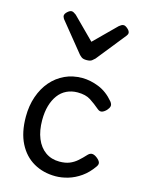

<svg xmlns="http://www.w3.org/2000/svg" viewBox="-128 -920 760 1014"><g transform="rotate(15 252.5 -413.0)"><path d="M277 19Q210 19 157.5 -11Q105 -41 75 -100Q45 -159 45 -245Q45 -305 62.5 -355.5Q80 -406 111.5 -442.5Q143 -479 186 -499Q229 -519 281 -519Q325 -519 371.5 -500.5Q418 -482 455 -438Q466 -424 463.5 -413Q461 -402 450 -390Q437 -377 425.5 -374Q414 -371 402 -381Q375 -404 348 -421.5Q321 -439 277 -439Q244 -439 217 -426Q190 -413 171.5 -388Q153 -363 143 -328.5Q133 -294 133 -250Q133 -192 150.5 -149.5Q168 -107 200.5 -84Q233 -61 277 -61Q309 -61 331.5 -70Q354 -79 373 -95.5Q392 -112 413 -135Q424 -146 436 -145Q448 -144 462 -133Q476 -122 480 -111.5Q484 -101 475 -88Q448 -49 414.5 -25.5Q381 -2 345.5 8.5Q310 19 277 19ZM420 -845Q429 -845 442 -833.5Q455 -822 455 -811Q455 -809 454 -805.5Q453 -802 448 -795L321 -636Q315 -630 306 -623Q297 -616 277 -616Q258 -616 249 -623Q240 -630 235 -636L106 -795Q102 -802 101 -805.5Q100 -809 100 -811Q100 -822 112.5 -833.5Q125 -845 135 -845Q141 -845 147 -841.5Q153 -838 160 -833L277 -716L395 -833Q401 -838 407 -841.5Q413 -845 420 -845Z"/></g></svg>

Font: Playwrite ID
Style: Regular
Weight: 400
Designer: Veronika Burian, José Scaglione
Foundry: TypeTogether
Version: Version 1.002